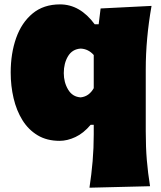

<svg xmlns="http://www.w3.org/2000/svg" viewBox="-20 -625 734 876"><path d="M388.2 231.4Q397.5 170.4 402.6 110.6Q407.7 50.8 407.7 -12.2V-55.7H393.6Q361.3 -17.1 324.2 0.2Q287.1 17.6 252 17.6Q193.8 17.6 151.6 -7.8Q109.4 -33.2 82.3 -76.9Q55.2 -120.6 42 -176.8Q28.8 -232.9 28.8 -293.9Q28.8 -381.3 53.7 -451.7Q78.6 -522 128.7 -563.5Q178.7 -605 253.9 -605Q345.2 -605 412.1 -514.2H430.2L439 -586.4L671.4 -598.1Q645 -448.7 645 -308.6V-25.9Q645 47.4 649.9 105.5Q654.8 163.6 664.6 224.6ZM348.1 -180.7Q368.7 -183.1 383.3 -194.1Q397.9 -205.1 407.7 -222.7V-374Q382.8 -401.9 348.1 -403.3Q310.1 -400.9 290.5 -368.7Q271 -336.4 271 -291.5Q271 -249.5 290.8 -216.3Q310.5 -183.1 348.1 -180.7Z"/></svg>

Font: Pinar-FD Black
Style: Regular
Weight: 900
Designer: Amin Abedi
Version: Version 3.000